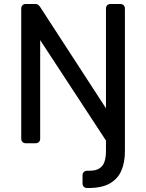

<svg xmlns="http://www.w3.org/2000/svg" viewBox="-20 -720 734 965"><path d="M417.8 225Q407.6 225 401.2 218.6Q394.8 212.3 394.8 202.1V161.1Q394.8 150.9 401.2 144.6Q407.6 138.2 417.8 138.2H428.5Q463.5 138.2 481.7 125Q499.8 111.8 506.2 89.5Q512.6 67.1 512.6 39.6V-13.6L181.9 -518.5V-22.9Q181.9 -12.7 175.6 -6.4Q169.2 0 158.2 0H109.6Q99.4 0 93.1 -6.4Q86.7 -12.7 86.7 -22.9V-676.3Q86.7 -687.3 93.1 -693.6Q99.4 -700 109.6 -700H156.3Q168.2 -700 173.9 -694.3Q179.7 -688.5 181.1 -685.9L512.6 -175.7V-676.3Q512.6 -687.3 518.9 -693.6Q525.3 -700 535.5 -700H584.1Q595.1 -700 601.4 -693.6Q607.8 -687.3 607.8 -676.3V41.4Q607.8 95.6 590.3 136.9Q572.8 178.3 532.5 201.7Q492.3 225 424 225Z"/></svg>

Font: Rubik Light
Style: Regular
Weight: 300
Designer: Hubert and Fischer
Foundry: Hubert and Fischer
Version: Version 2.300;gftools[0.9.30]